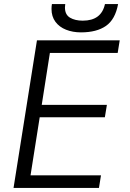

<svg xmlns="http://www.w3.org/2000/svg" viewBox="-20 -923 640 943"><path d="M161.5 -725H568L558 -663H225L185 -408H505L495 -347H175L130 -62H476L466 0H46.5ZM233 -879Q233 -891.5 235 -903H300.5Q299 -894 299 -886.5Q299 -851 323.8 -836.2Q348.5 -821.5 386.5 -821.5Q478 -821.5 495.5 -903H560Q546 -827.5 500.5 -795.8Q455 -764 377.5 -764Q337.5 -764 304.5 -777Q271.5 -790 252.2 -816Q233 -842 233 -879Z"/></svg>

Font: JuliaMono Light
Style: Italic
Weight: 300
Italic angle: -9°
Monospace: yes
Designer: cormullion
Foundry: corm
Version: Version 0.054; ttfautohint (v1.8.4)